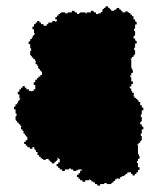

<svg xmlns="http://www.w3.org/2000/svg" viewBox="-20 -590 495 604"><path d="M24 -246H29V-233H32V-225H29V-212H31V-209H34V-204H39V-199H44V-194H47V-191H46V-183H51V-178H54V-170H57V-168H59V-165H61V-162H62V-161H63V-160H66V-149H61V-144H56V-137H61V-132H66V-127H73V-125H74V-122H82V-127H88V-120H91V-118H93V-112H98V-102H103V-97H108V-92H112V-90H116V-87H124V-90H133V-86H136V-84H138V-81H142V-79H143V-76H151V-79H152V-81H156V-84H159V-86H161V-94H163V-92H164V-91H165V-90H168V-79H163V-74H158V-67H163V-62H168V-57H175V-55H176V-52H184V-57H197V-60H203V-57H210V-55H211V-52H219V-54H224V-56H227V-57H237V-53H232V-45H227V-40H222V-33H227V-28H232V-23H239V-21H240V-18H248V-23H261V-26H263V-24H266V-22H268V-19H274V-16H279V-11H285V-9H287V-6H295V-11H308V-14H316V-11H329V-13H332V-16H337V-21H342V-26H347V-29H350V-28H358V-33H363V-36H371V-39H373V-41H376V-43H379V-44H380V-45H381V-48H392V-43H397V-38H404V-43H409V-48H414V-55H416V-56H419V-64H414V-77H411V-83H414V-90H416V-91H419V-99H417V-104H415V-107H414V-133H412V-136H416V-141H421V-146H424V-149H426V-162H423V-170H426V-183H431V-191H428V-193H426V-199H421V-206H424V-209H426V-222H423V-227V-230H426V-243H431V-251H428V-253H426V-259H421V-269H418H416V-272V-274H413V-277H411V-279H408V-282H403V-284V-287H400V-290H401V-298H396V-303H393V-311H390V-313H388V-316V-318H393V-325H395V-326H398V-334H393V-347H390V-353H393V-360H395V-361H398V-369H396V-374H394V-377H393V-403H391V-406H395V-411H400V-416H403V-419H405V-432H402V-440H405V-453H410V-461H407V-463H405V-469H400V-476H403V-479H405V-492H402V-500H405V-513H410V-521H407V-523H405V-529H400V-539H395V-544H390V-549H386V-551H382V-554H374V-551H365V-555H362V-557H360V-560H356V-562H355V-565H347V-562H346V-560H342V-559H339V-557V-556H330V-560H327V-562H325V-565H321V-567H320V-570H312V-567H311V-565H307V-562H304V-560H302V-552H297V-548H289V-546H288V-545H287V-546H282V-551H276V-553H274V-556H266V-551H253V-548H251H249V-551H245H241H232V-549H229V-546H228H222V-551H216V-553H214V-556H206V-551H193V-548H185V-551H172V-549H169V-546H164V-541H159V-536H154V-529H159V-524H157V-522H153V-524H145V-521H144V-519H139H137H132V-514H127V-509H125H122H117V-514H109V-519H104V-524H97V-519H92V-514H87V-507H85V-506H82V-498H87V-485H90V-483H88V-480H86V-478H83V-472H80V-467H75V-461H73V-459H70V-451H75V-438H78V-430H75V-417H77V-414H80V-409H85V-404H90V-399H93V-396H92V-388H97V-383H100V-375H103V-373H105V-370H107V-367H108V-366H109V-365H112V-354H107V-349H102H101V-344H96V-339H91V-332H89V-331H86V-323H91V-309H86V-304H81V-302H79V-304H71V-309H63V-314H58V-319H51V-314H46V-309H41V-302H39V-301H36V-293H41V-280H44V-278H42V-275H40V-273H37V-267H34V-262H29V-256H27V-254H24Z"/></svg>

Font: Camosport
Style: Regular
Weight: 400
Version: Version 001.000